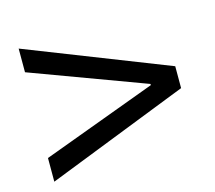

<svg xmlns="http://www.w3.org/2000/svg" viewBox="-73 -685 702 627"><g transform="rotate(-15 277.5 -371.0)"><path d="M38 -146V-226L424 -369V-373L38 -516V-596L517 -408V-334Z"/></g></svg>

Font: Swei Fan Sans CJK TC
Style: Regular
Weight: 400
Version: Version 2.130